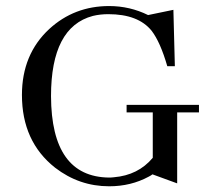

<svg xmlns="http://www.w3.org/2000/svg" viewBox="-20 -616 718 645"><path d="M405.3 -263.7V-238.3H493.2V-85.9Q444.3 -27.3 362.3 -20.5Q354.5 -19.5 346.7 -19.5Q152.3 -21.5 151.4 -293Q151.4 -525.4 292 -562.5Q316.4 -568.4 343.8 -568.4Q444.3 -568.4 489.3 -512.7Q518.6 -474.6 542 -393.6H567.4L562.5 -583L477.5 -565.4Q416 -595.7 346.7 -595.7Q229.5 -595.7 145.5 -518.6Q53.7 -433.6 53.7 -296.9Q53.7 -140.6 165 -52.7Q246.1 9.8 346.7 9.8Q419.9 9.8 479.5 -22.5Q487.3 -26.4 492.2 -30.3L575.2 0V-238.3H648.4V-263.7Z"/></svg>

Font: Abhaya Libre
Style: Regular
Weight: 400
Designer: Pushpananda Ekanayake, Sol Matas, Pathum Egodawatta
Foundry: Mooniak
Version: Version 1.050 ; ttfautohint (v1.6)